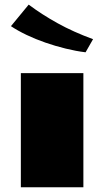

<svg xmlns="http://www.w3.org/2000/svg" viewBox="-20 -794 442 814"><path d="M342.8 -572.3Q302.7 -577.1 258.8 -587.9Q214.8 -598.6 172.6 -613.3Q130.4 -627.9 92.5 -646Q54.7 -664.1 26.4 -683.1L101.6 -774.4Q157.7 -732.4 224.1 -695.6Q290.5 -658.7 374.5 -627.9ZM68.4 -483.9H333.5V0H68.4Z"/></svg>

Font: Poller One
Style: Regular
Weight: 400
Designer: Yvonne Schttler
Foundry: Yvonne Schttler
Version: Version 1.002